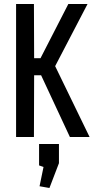

<svg xmlns="http://www.w3.org/2000/svg" viewBox="-20 -690 495 967"><path d="M431.2 0H332L187 -311H151.9L150.9 0H61V-669.9H150.9L151.9 -397H184.1L324.2 -669.9H420.9L257.8 -356.9ZM276.9 131.8 229 256.8 179.2 248 199.2 150.9 176.8 143.1V35.2H276.9Z"/></svg>

Font: Unica One
Style: Bold
Weight: 400
Designer: Eduardo Rodriguez Tunni
Foundry: Eduardo Rodriguez Tunni
Version: Version 1.001